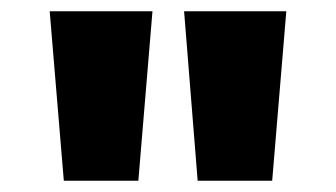

<svg xmlns="http://www.w3.org/2000/svg" viewBox="-20 -790 595 340"><path d="M93 -470 68 -770H250L225 -470ZM330 -470 306 -770H487L462 -470Z"/></svg>

Font: M PLUS 1 Thin ExtraBold
Style: Regular
Weight: 800
Version: Version 1.001